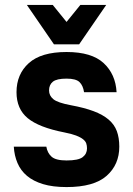

<svg xmlns="http://www.w3.org/2000/svg" viewBox="-20 -750 540 779"><path d="M250 9Q194 9 154.5 -3Q115 -15 89.5 -36.5Q64 -58 51 -88.5Q38 -119 36 -155H168Q172 -130 189 -114.5Q206 -99 250 -99Q298 -99 315.5 -112.5Q333 -126 333 -148Q333 -159 330 -168Q327 -177 317 -185Q307 -193 289 -200Q271 -207 240 -213Q138 -233 92.5 -270.5Q47 -308 47 -376Q47 -449 97 -494Q147 -539 250 -539Q352 -539 400.5 -494Q449 -449 453 -376H321Q317 -403 302.5 -417Q288 -431 250 -431Q210 -431 194.5 -418.5Q179 -406 179 -383Q179 -362 196.5 -347.5Q214 -333 268 -323Q322 -313 359.5 -299Q397 -285 420.5 -265Q444 -245 454 -218Q464 -191 464 -155Q464 -82 412.5 -36.5Q361 9 250 9ZM89 -730H194L250 -661L306 -730H411L301 -570H199Z"/></svg>

Font: 
Style: 㨦
Weight: 700
Designer: A.Korolkova, Vitaly Kuzmin
Foundry: ParaType Ltd
Version: Version 2.000